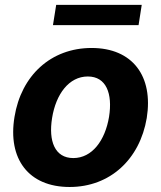

<svg xmlns="http://www.w3.org/2000/svg" viewBox="-20 -747 654 778"><path d="M262.1 10.7C426.1 10.7 546.5 -101.6 574.6 -268.5C601.9 -438.2 517.4 -552.6 351.2 -552.6C186.1 -552.6 65.7 -440.7 38.7 -273.1C10.7 -103.7 95.2 10.7 262.1 10.7ZM191.1 -269.2C206.7 -365.4 259.2 -437.1 335.9 -437.1C410.5 -437.1 436.8 -367.9 421.9 -273.8C405.9 -177.6 353.3 -106.5 277 -106.5C202.1 -106.5 175.8 -175.4 191.1 -269.2ZM194.6 -645.2H541.5L554.3 -727.3H207.7Z"/></svg>

Font: Magic Ui Pro
Style: Bold Italic
Weight: 700
Italic angle: -9.39999°
Designer: Stefan Endress, Andreas Faust
Version: Version 1.000;FEAKit 1.0